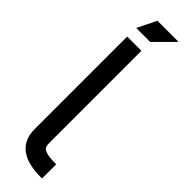

<svg xmlns="http://www.w3.org/2000/svg" viewBox="-287 -837 834 834"><g transform="rotate(45 130.5 -419.5)"><path d="M130.4 -130.4Q130.4 -119.1 133.8 -109.4Q137.2 -99.6 155.5 -93.5Q173.8 -87.4 217.3 -87.4V0Q204.6 0 182.9 -1.2Q161.1 -2.4 137.2 -8.3Q113.3 -14.2 91.8 -28.1Q70.3 -42 56.6 -66.7Q43 -91.3 43 -130.4V-697.8H130.4ZM44.4 -752 87.4 -839.4H217.3L130.4 -752Z"/></g></svg>

Font: Qaz
Style: Regular
Weight: 400
Designer: GGBotNet
Foundry: f0n7
Version: 0.70